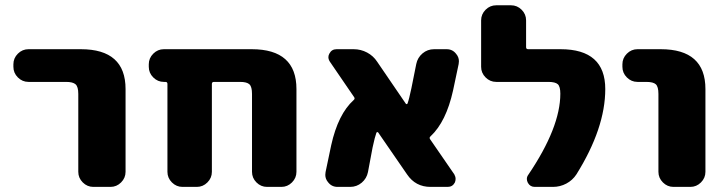

<svg xmlns="http://www.w3.org/2000/svg" viewBox="-20 -735 2769 734"><path d="M88.9 -421.9Q65.4 -421.9 48.3 -439Q31.2 -456.1 31.2 -479.5V-489.3Q31.2 -512.7 48.3 -529.8Q65.4 -546.9 88.9 -546.9H289.1Q460 -546.9 460 -394.5V-78.1Q460 -54.7 442.9 -37.6Q425.8 -20.5 402.3 -20.5H336.9Q313.5 -20.5 296.4 -37.6Q279.3 -54.7 279.3 -78.1V-376Q279.3 -403.3 269 -412.6Q258.8 -421.9 232.4 -421.9Z M943.4 -376Q943.4 -403.3 933.6 -412.6Q923.8 -421.9 897.5 -421.9H797.9Q790 -421.9 790 -414.1V-78.1Q790 -54.7 772.9 -37.6Q755.9 -20.5 732.4 -20.5H677.7Q654.3 -20.5 637.2 -37.6Q620.1 -54.7 620.1 -78.1V-414.1Q620.1 -421.9 612.3 -421.9H606.4Q583 -421.9 565.9 -439Q548.8 -456.1 548.8 -479.5V-489.3Q548.8 -512.7 565.9 -529.8Q583 -546.9 606.4 -546.9H942.4Q1113.3 -546.9 1113.3 -394.5V-78.1Q1113.3 -54.7 1096.2 -37.6Q1079.1 -20.5 1055.7 -20.5H1001Q977.5 -20.5 960.4 -37.6Q943.4 -54.7 943.4 -78.1Z M1716.8 -68.4Q1721.7 -59.6 1721.7 -50.8Q1721.7 -43.9 1718.8 -37.1Q1710 -20.5 1691.4 -20.5H1626Q1568.4 -20.5 1536.1 -68.4L1425.8 -228.5Q1424.8 -230.5 1422.4 -230Q1419.9 -229.5 1418.9 -227.5Q1413.1 -211.9 1404.3 -170.9L1386.7 -77.1Q1381.8 -52.7 1362.8 -36.6Q1343.8 -20.5 1318.4 -20.5H1270.5Q1248 -20.5 1234.4 -38.1Q1223.6 -50.8 1223.6 -66.4Q1223.6 -71.3 1224.6 -77.1L1246.1 -179.7Q1272.5 -298.8 1332 -352.5Q1337.9 -357.4 1334 -363.3L1241.2 -499Q1235.4 -507.8 1235.4 -516.6Q1235.4 -523.4 1239.3 -530.3Q1248 -546.9 1266.6 -546.9H1332Q1359.4 -546.9 1383.3 -534.2Q1407.2 -521.5 1421.9 -499L1531.2 -338.9Q1532.2 -336.9 1534.7 -336.9Q1537.1 -336.9 1538.1 -339.8Q1543.9 -355.5 1552.7 -397.5L1571.3 -490.2Q1576.2 -514.6 1595.2 -530.8Q1614.3 -546.9 1639.6 -546.9H1687.5Q1710 -546.9 1723.6 -529.3Q1734.4 -516.6 1734.4 -501Q1734.4 -496.1 1733.4 -490.2L1711.9 -388.7Q1685.5 -269.5 1626 -213.9Q1620.1 -209 1624 -203.1Z M2024.4 -20.5Q2006.8 -20.5 1998 -36.1Q1994.1 -43.9 1994.1 -50.8Q1994.1 -59.6 2000 -67.4Q2122.1 -248 2122.1 -377Q2122.1 -404.3 2112.3 -413.1Q2102.5 -421.9 2076.2 -421.9H1877Q1853.5 -421.9 1836.4 -439Q1819.3 -456.1 1819.3 -479.5V-657.2Q1819.3 -680.7 1836.4 -697.8Q1853.5 -714.8 1877 -714.8H1933.6Q1957 -714.8 1974.1 -697.8Q1991.2 -680.7 1991.2 -657.2V-554.7Q1991.2 -546.9 1999 -546.9H2123Q2293.9 -546.9 2293.9 -394.5Q2293.9 -245.1 2183.6 -68.4Q2168.9 -45.9 2145 -33.2Q2121.1 -20.5 2093.8 -20.5Z M2417 -421.9Q2393.6 -421.9 2376.5 -439Q2359.4 -456.1 2359.4 -479.5V-489.3Q2359.4 -512.7 2376.5 -529.8Q2393.6 -546.9 2417 -546.9H2505.9Q2676.8 -546.9 2676.8 -394.5V-78.1Q2676.8 -54.7 2659.7 -37.6Q2642.6 -20.5 2619.1 -20.5H2554.7Q2531.2 -20.5 2514.2 -37.6Q2497.1 -54.7 2497.1 -78.1V-376Q2497.1 -403.3 2487.3 -412.6Q2477.5 -421.9 2450.2 -421.9Z"/></svg>

Font: Gen Jyuu Gothic Heavy
Style: Bold
Weight: 900
Designer: [Source Han Sans]
Ryoko NISHIZUKA  (kana & ideographs); Paul D. Hunt (Latin, Greek & Cyrillic); Wenlong ZHANG  (bopomofo
Version: Version 1.002.20150607